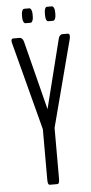

<svg xmlns="http://www.w3.org/2000/svg" viewBox="-58 -871 430 905"><g transform="rotate(-5 157.5 -418.5)"><path d="M92.3 -768.6Q86.9 -768.6 83 -776.4Q79.1 -784.2 79.1 -796.4V-809.1Q79.1 -821.3 83 -829.1Q86.9 -836.9 92.3 -836.9H116.2Q121.6 -836.9 125.5 -829.1Q129.4 -821.3 129.4 -809.1V-796.4Q129.4 -784.2 125.5 -776.4Q121.6 -768.6 116.2 -768.6ZM199.7 -768.6Q194.3 -768.6 190.9 -776.4Q187.5 -784.2 187.5 -796.4V-809.1Q187.5 -821.3 190.9 -829.1Q194.3 -836.9 199.7 -836.9H223.1Q228.5 -836.9 232.4 -829.1Q236.3 -821.3 236.3 -809.1V-796.4Q236.3 -784.2 232.4 -776.4Q228.5 -768.6 223.1 -768.6ZM141.6 0Q135.7 0 133.1 -5.1Q130.4 -10.3 130.4 -25.4V-263.7L22.9 -673.8Q19.5 -684.1 19.5 -691.4Q19.5 -702.1 29.3 -702.1H58.1Q72.8 -702.1 78.1 -681.6L160.6 -356L242.2 -681.6Q244.1 -691.4 249.5 -696.8Q254.9 -702.1 260.7 -702.1H286.1Q295.4 -702.1 295.4 -690.4Q295.4 -681.6 293 -673.8L186 -265.1V-25.4Q186 -10.3 183.3 -5.1Q180.7 0 174.8 0Z"/></g></svg>

Font: BenchNine Light
Style: Regular
Weight: 300
Version: Version 1 ; ttfautohint (v0.92.18-e454-dirty) -l 8 -r 50 -G 